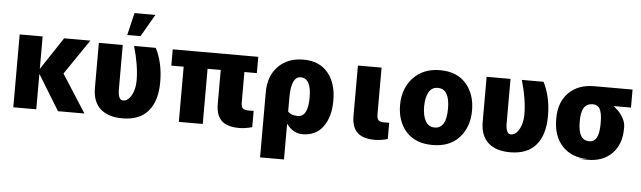

<svg xmlns="http://www.w3.org/2000/svg" viewBox="-60 -1094 5398 1618"><g transform="rotate(5 2638.5 -285.5)"><path d="M70.3 35.2V-581.1H264.6V-306.6L446.3 -581.1H668L466.8 -285.2L671.9 35.2H448.2L264.6 -264.6V35.2Z M741.2 -187.5V-568.4H943.4V-196.3Q943.4 -102.5 986.3 -102.5Q1019.5 -102.5 1043 -133.8Q1085.9 -189.5 1085.9 -283.2Q1085 -410.2 1039.1 -568.4H1222.7Q1285.2 -445.3 1285.2 -285.2Q1285.2 -125 1211.9 -38.6Q1138.7 47.9 993.2 47.9Q872.1 47.9 806.6 -11.7Q741.2 -71.3 741.2 -187.5ZM973.6 -655.3 1018.6 -844.7H1195.3L1085.9 -655.3Z M1366.2 -430.7V-568.4H2089.8V-430.7H1984.4V-172.9Q1984.4 -136.7 1998.5 -123.5Q2012.7 -110.4 2050.8 -110.4L2090.8 -111.3V26.4Q2033.2 43 1980.5 43Q1879.9 43 1832 -2Q1784.2 -46.9 1784.2 -144.5V-430.7H1672.9V36.1H1470.7V-430.7Z M2178.7 274.4V-276.4Q2178.7 -414.1 2258.8 -496.1Q2338.9 -578.1 2472.7 -578.1Q2606.4 -578.1 2679.2 -490.7Q2752 -403.3 2752 -259.8V-252Q2752 -119.1 2691.4 -35.2Q2630.9 48.8 2516.6 48.8Q2437.5 48.8 2380.9 -28.3V274.4ZM2380.9 -130.9Q2407.2 -100.6 2464.8 -100.6Q2550.8 -100.6 2550.8 -264.2Q2550.8 -427.7 2461.9 -427.7Q2380.9 -427.7 2380.9 -252Z M2932.6 -143.6V-568.4H3132.8V-172.9Q3132.8 -136.7 3146.5 -123.5Q3160.2 -110.4 3194.8 -110.4Q3229.5 -110.4 3237.3 -111.3V26.4Q3179.7 43 3128.9 43Q3028.3 43 2980.5 -2Q2932.6 -46.9 2932.6 -143.6Z M3393.6 -43Q3315.4 -129.9 3315.4 -269Q3315.4 -408.2 3399.9 -499Q3484.4 -589.8 3626.5 -589.8Q3768.6 -589.8 3846.2 -502Q3923.8 -414.1 3923.8 -274.9Q3923.8 -135.7 3843.3 -45.9Q3762.7 43.9 3617.2 43.9Q3471.7 43.9 3393.6 -43ZM3622.1 -104.5Q3720.7 -104.5 3720.7 -272Q3720.7 -439.5 3621.1 -439.5Q3568.4 -439.5 3543.5 -393.6Q3518.6 -347.7 3518.6 -272.9Q3518.6 -198.2 3543.9 -151.4Q3569.3 -104.5 3622.1 -104.5Z M4021.5 -187.5V-568.4H4223.6V-196.3Q4223.6 -102.5 4266.6 -102.5Q4299.8 -102.5 4323.2 -133.8Q4366.2 -189.5 4366.2 -283.2Q4365.2 -410.2 4319.3 -568.4H4502.9Q4565.4 -445.3 4565.4 -285.2Q4565.4 -125 4492.2 -38.6Q4418.9 47.9 4273.4 47.9Q4152.3 47.9 4086.9 -11.7Q4021.5 -71.3 4021.5 -187.5Z M4636.7 -263.7V-271.5Q4636.7 -408.2 4716.3 -488.3Q4795.9 -568.4 4931.6 -568.4H5255.9V-416H5109.4Q5139.6 -390.6 5158.7 -370.6Q5177.7 -350.6 5195.3 -316.4Q5212.9 -282.2 5212.9 -246.1V-234.4Q5212.9 -101.6 5136.2 -23.4Q5059.6 54.7 4926.8 54.7L4908.2 53.7Q4848.6 52.7 4848.6 51.8Q4848.6 50.8 4916 48.8L4984.4 47.9H4932.6Q4794.9 47.9 4715.8 -36.1Q4636.7 -120.1 4636.7 -263.7ZM4835.9 -259.8Q4835.9 -178.7 4859.4 -140.6Q4882.8 -102.5 4932.6 -102.5Q5009.8 -102.5 5012.7 -247.1V-271.5Q5012.7 -345.7 4994.1 -380.9Q4975.6 -416 4932.1 -416Q4888.7 -416 4865.2 -387.2Q4841.8 -358.4 4836.9 -296.9Z"/></g></svg>

Font: GenEi M Gothic v2 Black
Style: Regular
Weight: 900
Version: Version 2.0